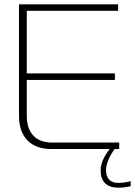

<svg xmlns="http://www.w3.org/2000/svg" viewBox="-20 -690 626 889"><path d="M68 -670V-153C68 -56 122 0 217 0H488C460 35 446 69 446 99C446 151 474 179 528 179C545 179 566 177 585 172V149C567 154 543 157 529 157C491 157 471 137 471 98C471 70 485 35 511 0H532V-30H220C145 -30 104 -75 104 -155V-320H512V-350H104V-640H527V-670Z"/></svg>

Font: LT Wave Alt Thin
Style: Regular
Weight: 100
Designer: Daniel Lyons
Version: Version 2.5 (Glyphs App)